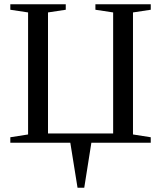

<svg xmlns="http://www.w3.org/2000/svg" viewBox="-20 -675 762 908"><path d="M28.8 0V-25.9L112.8 -39.1V-616.2L28.8 -628.9V-654.8H291V-628.9L207 -616.2V-43.9H515.1V-616.2L431.2 -628.9V-654.8H692.9V-628.9L608.9 -616.2V-39.1L692.9 -25.9V0H412.1L378.4 212.9H346.7L312.5 0Z"/></svg>

Font: Liberation Serif
Style: Regular
Weight: 400
Designer: Steve Matteson
Foundry: Ascender Corporation
Version: Version 2.1.5